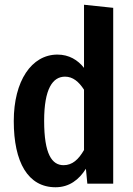

<svg xmlns="http://www.w3.org/2000/svg" viewBox="-20 -774 559 809"><path d="M334 -754V-488C308 -521 271 -544 222 -544C113 -544 38 -433 38 -264C38 -90 98 15 214 15C272 15 313 -17 342 -63L348 0H457V-741ZM248 -78C199 -78 166 -124 166 -265C166 -400 202 -451 254 -451C287 -451 312 -430 334 -396V-142C311 -102 285 -78 248 -78Z"/></svg>

Font: Fira Sans Condensed Medium
Style: Regular
Weight: 500
Width: 3
Designer: Carrois Corporate & Edenspiekermann AG
Foundry: Carrois Corporate GbR & Edenspiekermann AG
Version: Version 4.202;PS 004.202;hotconv 1.0.88;makeotf.lib2.5.64775